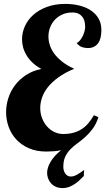

<svg xmlns="http://www.w3.org/2000/svg" viewBox="-20 -770 539 983"><path d="M483.9 -169.9Q472.2 -134.3 454.3 -110.4Q436.5 -86.4 416.5 -68.6Q396.5 -50.8 376.5 -36.4Q356.4 -22 340.3 -5.6Q324.2 10.7 314.2 32Q304.2 53.2 304.2 84Q304.2 92.8 306.4 101.6Q308.6 110.4 313.2 117.4Q317.9 124.5 325.2 129.2Q332.5 133.8 342.8 133.8Q352.1 133.8 361.1 130.4Q370.1 127 378.7 121.8Q387.2 116.7 395.5 110.8Q403.8 105 411.1 100.1Q410.2 108.9 409.7 115.5Q409.2 122.1 409.2 130.9Q400.4 139.6 389.4 150.4Q378.4 161.1 364.7 170.7Q351.1 180.2 335 186.5Q318.8 192.9 299.8 192.9Q279.3 192.9 264.4 185.5Q249.5 178.2 240 167Q230.5 155.8 225.8 142.1Q221.2 128.4 221.2 115.2Q221.2 87.9 239.5 57.4Q257.8 26.9 293 -1Q274.4 2.9 255.4 4.4Q236.3 5.9 217.8 5.9Q166 5.9 127.4 -11.2Q88.9 -28.3 63 -56.4Q37.1 -84.5 24.2 -120.8Q11.2 -157.2 11.2 -195.8Q11.2 -231.4 22.5 -267.1Q33.7 -302.7 56.4 -333Q79.1 -363.3 113 -385.7Q147 -408.2 191.9 -417Q166.5 -430.7 147.7 -448.2Q128.9 -465.8 116.7 -485.6Q104.5 -505.4 98.6 -526.4Q92.8 -547.4 92.8 -568.8Q92.8 -603 107.4 -635.7Q122.1 -668.5 150.4 -693.8Q178.7 -719.2 220.2 -734.6Q261.7 -750 314.9 -750Q350.1 -750 383.1 -742.4Q416 -734.9 441.9 -718.8Q467.8 -702.6 483.4 -677.2Q499 -651.9 499 -616.2Q499 -596.2 495.4 -579.3Q491.7 -562.5 483.2 -550Q474.6 -537.6 461.4 -530.8Q448.2 -523.9 429.2 -523.9Q417 -523.9 401.6 -528.3Q386.2 -532.7 372.1 -549.8Q380.9 -552.7 388.9 -562.5Q397 -572.3 403.1 -584.5Q409.2 -596.7 412.6 -609.6Q416 -622.6 416 -631.8Q416 -637.7 414.8 -650.1Q413.6 -662.6 407.2 -675Q400.9 -687.5 387.5 -696.8Q374 -706.1 350.1 -706.1Q322.8 -706.1 300.3 -696.3Q277.8 -686.5 261.7 -669.7Q245.6 -652.8 236.8 -630.4Q228 -607.9 228 -583Q228 -561 235.4 -538.3Q242.7 -515.6 258.5 -494.4Q274.4 -473.1 299.3 -453.6Q324.2 -434.1 359.9 -418Q312 -397.9 279.1 -374Q246.1 -350.1 225.3 -324Q204.6 -297.9 195.3 -270.5Q186 -243.2 186 -216.8Q186 -189.5 195.3 -165.3Q204.6 -141.1 220.5 -123Q236.3 -105 257.6 -94.5Q278.8 -84 303.2 -84Q332 -84 355 -90.1Q377.9 -96.2 397 -108.2Q416 -120.1 431.4 -138.2Q446.8 -156.2 460.9 -180.2Z"/></svg>

Font: Lobster
Style: Regular
Weight: 400
Designer: Pablo Impallari
Foundry: Pablo Impallari
Version: Version 1.007; ttfautohint (v1.1) -l 8 -r 50 -G 50 -x 14 -D 